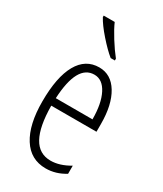

<svg xmlns="http://www.w3.org/2000/svg" viewBox="-195 -839 782 923"><g transform="rotate(30 196.0 -378.0)"><path d="M221.2 9.8Q137.2 9.8 92 -61.8Q46.9 -133.3 46.9 -261.2Q46.9 -397 87.2 -468.5Q127.4 -540 203.1 -540Q269 -540 307.1 -477.3Q345.2 -414.6 345.2 -308.1V-265.1H94.2Q95.2 -149.4 127 -91.8Q158.7 -34.2 223.1 -34.2Q272.9 -34.2 328.1 -66.9V-22Q277.3 9.8 221.2 9.8ZM200.2 -498Q104.5 -498 95.2 -307.1H298.8Q298.8 -394.5 272.2 -446.3Q245.6 -498 200.2 -498ZM227.1 -606Q195.3 -631.8 154.5 -678.2Q113.8 -724.6 96.2 -757.8V-766.1H157.2Q170.4 -735.4 197.5 -691.9Q224.6 -648.4 250.5 -616.2V-606Z"/></g></svg>

Font: TypoPRO Open Sans Condensed
Style: Regular
Weight: 300
Width: 3
Foundry: Ascender Corporation
Version: Version 1.10